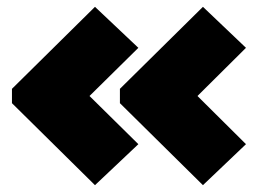

<svg xmlns="http://www.w3.org/2000/svg" viewBox="-20 -608 755 562"><path d="M15 -306V-348L258 -588L385 -468L242 -327L385 -186L258 -66ZM331 -306V-348L574 -588L700 -468L558 -327L700 -186L574 -66Z"/></svg>

Font: Readiness Black
Style: Regular
Weight: 900
Designer: Katatrad Team
Foundry: CadsonDemak
Version: Version 1.00;April 23, 2019;FontCreator 11.5.0.2425 64-bit; 